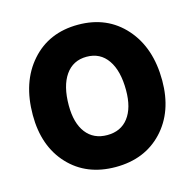

<svg xmlns="http://www.w3.org/2000/svg" viewBox="-99 -761 881 871"><g transform="rotate(-15 341.0 -326.0)"><path d="M37.1 -316.9Q37.1 -471.7 120.4 -565.9Q203.6 -660.2 340.8 -660.2Q477.5 -660.2 561.3 -565.7Q645 -471.2 645 -316.9Q645 -170.9 561.3 -81.5Q477.5 7.8 340.8 7.8Q203.6 7.8 120.4 -81.3Q37.1 -170.4 37.1 -316.9ZM475.1 -316.9Q475.1 -408.2 439.9 -459Q404.8 -509.8 340.8 -509.8Q276.9 -509.8 241.5 -459Q206.1 -408.2 206.1 -316.9Q206.1 -233.9 241.5 -188Q276.9 -142.1 340.8 -142.1Q404.8 -142.1 439.9 -188Q475.1 -233.9 475.1 -316.9Z"/></g></svg>

Font: Overused Grotesk ExtraBold
Style: Regular
Weight: 800
Version: Version 0.002